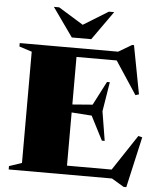

<svg xmlns="http://www.w3.org/2000/svg" viewBox="-63 -988 891 1082"><g transform="rotate(5 383.0 -447.0)"><path d="M23.5 0V-19L95 -43V-672.5L23.5 -695.5V-715H580L655.5 -759.5H666L718 -485.5L698.5 -479.5L576.5 -665H349V-396L463 -405L532.5 -539.5H548.5L521.5 -373L548.5 -207.5H532.5L463 -343L349 -351V-50H601.5L735 -251.5L757.5 -246L692.5 41.5H677.5L608 0ZM538.5 -935 423 -772H313L197.5 -935H227.5L368 -848.5L508.5 -935Z"/></g></svg>

Font: Newsreader 72pt ExtraBold
Style: Regular
Weight: 800
Designer: Hugues Gentile
Foundry: Production Type
Version: Version 1.003; ttfautohint (v1.8.3)